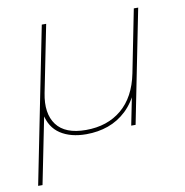

<svg xmlns="http://www.w3.org/2000/svg" viewBox="-80 -593 830 863"><g transform="rotate(-10 335.0 -161.5)"><path d="M25 194 167 -517H187L126 -212Q108 -121 147 -68.5Q186 -16 281 -16Q379 -16 444 -70.5Q509 -125 530 -230L587 -517H607L504 0H484L514 -150L524 -155Q500 -100 463 -65Q426 -30 379.5 -13.5Q333 3 279 3Q208 3 161.5 -27.5Q115 -58 103 -121L111 -135L45 194Z"/></g></svg>

Font: Montserrat Thin Thin
Style: Italic
Weight: 250
Italic angle: -11.3°
Version: Version 9.000